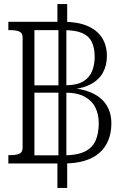

<svg xmlns="http://www.w3.org/2000/svg" viewBox="-20 -810 600 943"><path d="M300 -391Q357 -391 388.5 -410Q420 -429 432.5 -461Q445 -493 445 -531Q445 -574 431 -603.5Q417 -633 384 -647.5Q351 -662 293 -662H149V-391ZM299 -355H149V-47H293Q357 -47 395 -65Q433 -83 449 -118.5Q465 -154 465 -205Q465 -247 449 -280.5Q433 -314 397 -334.5Q361 -355 299 -355ZM262 -790H310V-685L306 -675V-37L310 -25V113H262V-24L267 -34V-674L262 -687ZM306 -369 353 -386V-364L309 -379Q382 -376 430.5 -354Q479 -332 503 -294Q527 -256 527 -204Q527 -158 512 -121Q497 -84 467.5 -58.5Q438 -33 394 -20Q350 -7 291 -7H21V-48H31Q59 -48 75 -55Q91 -62 91 -84V-626Q91 -648 75 -655Q59 -662 31 -662H21V-703H290Q362 -703 409.5 -682.5Q457 -662 481 -624.5Q505 -587 505 -534Q505 -488 484.5 -451.5Q464 -415 420 -393.5Q376 -372 306 -369Z"/></svg>

Font: Roboto Serif SemiCondensed ExtraLight
Style: Regular
Weight: 250
Width: 4
Designer: Greg Gazdowicz
Foundry: Commercial Type
Version: Version 1.007